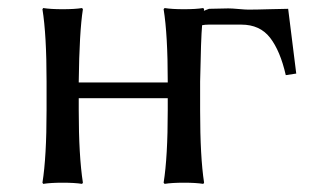

<svg xmlns="http://www.w3.org/2000/svg" viewBox="-20 -452 764 475"><path d="M497.1 -430.2 544.9 -431.2Q553.7 -431.2 570.6 -429.7Q587.4 -428.2 594.2 -428.2Q614.3 -428.2 646.2 -429.2Q678.2 -430.2 692.9 -430.2L712.9 -270L687 -266.1Q673.3 -326.2 648.2 -358.6Q623 -391.1 577.1 -391.1H496.1Q487.3 -391.1 480 -389.6Q477.1 -357.4 475.1 -250V-179.2Q475.1 -63.5 484.9 0L482.9 2.9Q464.8 0 435.1 0Q405.3 0 387.2 2.9L384.8 0Q395 -63.5 395 -179.2V-209H174.8V-179.2Q174.8 -66.4 185.1 0L183.1 2.9Q165 0 134.8 0Q105.5 0 86.9 2.9L85 0Q95.2 -63.5 95.2 -179.2V-250Q95.2 -366.2 85 -429.2L86.9 -432.1Q105.5 -429.2 134.8 -429.2Q165 -429.2 183.1 -432.1L185.1 -429.2Q176.3 -373 174.8 -250V-248H395V-250Q395 -366.2 384.8 -429.2L387.2 -432.1Q405.3 -429.2 435.1 -429.2Q464.8 -429.2 482.9 -432.1L484.9 -429.2Q484.9 -428.7 484.6 -427.2Q484.4 -425.8 484.4 -425.3Z"/></svg>

Font: Linux Biolinum G
Style: Regular
Weight: 400
Designer: Philipp H. Poll
Foundry: Philipp H. Poll
Version: Version 1.1.0 ; ttfautohint (v1.6)